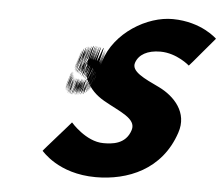

<svg xmlns="http://www.w3.org/2000/svg" viewBox="-48 -820 859 739"><g transform="rotate(5 381.5 -450.0)"><path d="M591.2 -766C492.5 -767 368.2 -694 333.3 -580C314.1 -517 367.4 -698 332.2 -583C312.4 -518 366 -700 330.5 -584C311 -520 365 -700 329.9 -585C309.6 -522 363.9 -703 328.1 -589C307.1 -527 359.5 -708 319.6 -594C296.3 -531 348.4 -711 311.2 -596C289.6 -532 342.7 -712 306.5 -597C286 -533 339.7 -712 303.5 -597C282 -533 334.3 -714 298.8 -598C279 -533 330.3 -714 294.8 -598C275 -533 325.3 -714 289.8 -598C270 -533 319 -713 281.5 -597C259.6 -532 312.4 -711 274.9 -595C253 -530 307.4 -711 270.9 -595C249 -530 302.1 -710 265.6 -594C243.7 -529 297.8 -709 261.3 -593C239.4 -528 292.2 -707 254.1 -589C231.9 -523 284.3 -701 246.2 -583C223.8 -516 277.2 -694 240.1 -576C218.6 -509 271.7 -686 236 -569C215.8 -503 270.2 -681 234.8 -562C215 -494 270.1 -671 235.4 -554C216.2 -488 270.6 -666 236.8 -549C217.7 -483 273.7 -663 239.9 -546C221.8 -480 277.8 -660 244 -543C226.1 -478 284.9 -657 249.1 -540C229.2 -475 288.6 -653 253.2 -537C233.3 -472 291.3 -652 257.6 -535C239.7 -470 296.1 -648 263.3 -531C245.9 -464 302.6 -643 269.1 -527C250.9 -461 307.7 -640 274.2 -524C256.3 -459 311.8 -637 278.3 -521C260.4 -456 317.1 -635 284.1 -517C266.6 -450 324.3 -629 289.5 -512C271.4 -446 327.1 -625 292.3 -508C273.1 -442 330.2 -622 295.4 -505C276.2 -439 331.9 -618 298.2 -501C280 -435 335.7 -614 300.9 -497C280.8 -431 334.5 -610 297.7 -493C276.5 -427 331.3 -606 294.5 -489C273.3 -423 326.7 -601 290 -484C268.8 -418 322.2 -596 285.4 -479C264.3 -413 319 -592 282.2 -475C261.3 -410 315.1 -589 278.3 -472C257.4 -407 312.5 -587 277 -471C255.1 -406 308.2 -586 271.7 -470C250.8 -405 303.9 -585 265.4 -469C242.5 -404 296.5 -584 260.1 -468C239.2 -403 292.2 -583 256.8 -467C236.9 -402 288.2 -583 252.8 -467C232.9 -402 285.2 -583 247.8 -467C225.9 -402 278.2 -583 242.8 -467C222.9 -402 273.2 -583 237.8 -467C217.9 -402 270.9 -582 233.8 -467C212.2 -403 266.2 -583 229.1 -468C207.5 -404 261.5 -584 225.4 -469C204.8 -405 259.2 -586 223 -471C202.4 -407 255.1 -589 219.9 -474C200 -409 253.3 -593 217.8 -477C198.6 -414 251.9 -595 215.8 -480C195.2 -416 251.8 -598 215.7 -483C196.1 -419 250.4 -600 215.6 -486C195.7 -421 251.7 -604 216.2 -488C196.9 -425 251.3 -606 215.1 -491C194.5 -427 247.9 -608 211.4 -492C190.5 -427 244.6 -607 207.8 -490C186.6 -424 242.7 -604 206.9 -487C187 -422 241.4 -600 206 -484C185.5 -417 241.2 -596 206.4 -479C187.3 -413 242 -592 207.2 -475C188 -409 244.8 -588 210 -471C190.8 -405 246.5 -584 212.8 -467C193.6 -401 249.3 -580 215.6 -463C197.4 -397 253.4 -577 219.9 -461C202.1 -396 257.8 -575 224.3 -459C206.5 -394 263.5 -574 230 -458C212.2 -393 270.5 -574 235 -458C215.2 -393 276.5 -574 241 -458C221.2 -393 279.2 -573 246 -458C228.2 -393 285.2 -573 250 -458C230.2 -393 289.5 -574 254 -458C234.5 -394 292.5 -574 258.3 -459C239.8 -395 296.8 -575 264.6 -460C248.1 -396 305.1 -576 270.9 -461C252.4 -397 308.4 -577 275.2 -462C258.7 -398 316.3 -580 283.5 -466C266.2 -403 321.5 -584 287.7 -470C269.4 -407 325.8 -588 291.9 -474C273.7 -411 330.3 -593 296.4 -479C278.2 -416 334.8 -598 301 -484C282.7 -421 338.4 -603 304.5 -489C286.2 -426 342.9 -608 309 -494C291.1 -432 346.3 -616 309.8 -503C289.5 -440 343.2 -622 306.3 -508C285 -445 338.7 -627 302.5 -512C282 -448 336.6 -630 300.5 -515C280.2 -452 333.2 -632 297.4 -518C276.1 -455 329.8 -637 291.2 -524C268.2 -462 320.2 -645 285 -530C265.2 -465 316.1 -648 280.6 -532C260.8 -467 311 -651 275.6 -535C256 -471 308.3 -652 270.5 -538C248.2 -475 302.2 -658 265 -543C243.4 -479 296.8 -660 259.6 -545C238.1 -481 291.7 -663 254.5 -548C233 -484 287.3 -665 251.2 -550C230.6 -486 284.2 -668 248.1 -553C227.5 -489 281.1 -671 245 -556C224.4 -492 280.1 -674 243.9 -559C223.3 -495 279 -677 243.4 -564C224.5 -502 280.1 -684 245 -569C225.4 -505 280.7 -686 246.9 -572C228.6 -509 285.3 -691 251.4 -577C234.1 -514 290.8 -696 257.9 -582C240.7 -519 295.7 -699 261.5 -584C243 -520 299 -700 264.9 -585C246.3 -521 302.3 -701 269.2 -586C251.6 -522 307.6 -702 274.5 -587C256.9 -523 313.9 -703 280.8 -588C263.2 -524 290.5 -466 355.2 -429C418.2 -393 483.7 -372 470 -327C452.2 -269 396.6 -267 365.6 -267C297.6 -267 238.7 -336 238.7 -336C239.7 -336 133.3 -217 135.3 -217C137.3 -217 201 -134 348 -134C470 -134 600.6 -185 649.5 -332C677 -412 620 -471 560.9 -500C499.7 -529 448.8 -552 460.2 -586C470.9 -618 503.8 -637 553.8 -637C617.8 -637 667.3 -593 667.3 -593C668 -592 761.5 -705 762.5 -705C762.5 -705 702.9 -765 591.2 -766Z"/></g></svg>

Font: Hussar Wojna
Style: 3Obl
Weight: 400
Designer: Robert Jablonski
Foundry: Cannot Into Space Fonts
Version: Version 1.01